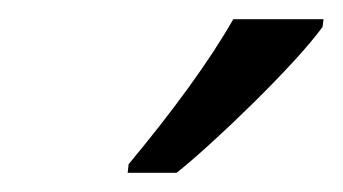

<svg xmlns="http://www.w3.org/2000/svg" viewBox="-20 -786 357 200"><path d="M114 -615 113 -606H164C203 -637 288 -719 316 -758L317 -766H223C198 -722 159 -669 114 -615Z"/></svg>

Font: Noto Sans ExtraCondensed
Style: Italic
Weight: 400
Width: 2
Italic angle: -12°
Designer: Monotype Design Team
Foundry: Monotype Imaging Inc.
Version: Version 2.013